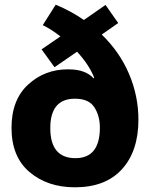

<svg xmlns="http://www.w3.org/2000/svg" viewBox="-20 -787 640 817"><path d="M299 10Q429 10 499 -67Q569 -144 569 -278Q569 -378 529.5 -471.5Q490 -565 413 -640L483 -689L429 -766L337 -702Q282 -740 217 -767L162 -680Q199 -662 237 -632L157 -577L212 -501L308 -567Q360 -510 381 -456L378 -454Q363 -471 336.5 -481.5Q310 -492 269 -492Q170 -492 99.5 -427Q29 -362 29 -243Q29 -120 105.5 -55Q182 10 299 10ZM194 -242Q194 -367 299 -367Q358 -367 381.5 -330.5Q405 -294 405 -244Q405 -114 301 -114Q194 -114 194 -242Z"/></svg>

Font: Noto Sans Mono UI ExtraBold
Style: Regular
Weight: 800
Designer: Monotype Design team
Foundry: Monotype Imaging Inc.
Version: 1.000